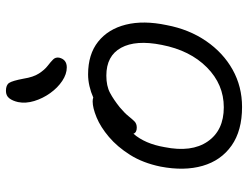

<svg xmlns="http://www.w3.org/2000/svg" viewBox="-112 -692 816 631"><g transform="rotate(-90 295.5 -376.0)"><path d="M260 12Q182 12 133 -22.5Q84 -57 66.5 -117.5Q49 -178 64 -256Q76 -314 102.5 -356Q129 -398 161.5 -425.5Q194 -453 225.5 -466Q257 -479 278 -479Q286 -479 291 -477Q309 -485 328.5 -489.5Q348 -494 367 -494Q433 -494 474.5 -461Q516 -428 530.5 -370Q545 -312 529 -236Q515 -162 476.5 -106Q438 -50 382.5 -19Q327 12 260 12ZM128 -243Q110 -154 146.5 -101Q183 -48 259 -48Q334 -48 390 -103.5Q446 -159 464 -252Q481 -337 454.5 -385.5Q428 -434 363 -434Q329 -434 306.5 -422Q284 -410 259 -390Q240 -374 230 -361.5Q220 -349 212.5 -341.5Q205 -334 192 -334Q176 -334 172 -345Q139 -307 128 -243ZM390 -564Q368 -564 345.5 -579Q323 -594 305.5 -618.5Q288 -643 279.5 -671Q271 -699 276 -724Q280 -742 288.5 -753Q297 -764 313 -764Q332 -764 339 -753.5Q346 -743 353 -706Q358 -674 370 -655.5Q382 -637 395 -627Q408 -617 416 -609Q424 -601 422 -589Q416 -564 390 -564Z"/></g></svg>

Font: Shantell Sans Normal
Style: Italic
Weight: 300
Italic angle: -11.31°
Designer: Stephen Nixon, Anya Danilova, Shantell Martin
Foundry: Arrow Type
Version: Version 1.008;[a672d596b]